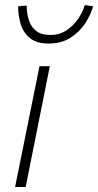

<svg xmlns="http://www.w3.org/2000/svg" viewBox="-20 -743 390 763"><path d="M40 0 137 -480H178L82 0ZM173 -570Q125 -570 98.5 -592Q72 -614 62 -648Q52 -682 52 -718L86 -721Q86 -692 94 -665Q102 -638 122.5 -621Q143 -604 181 -604Q216 -604 243.5 -622Q271 -640 290 -667.5Q309 -695 317 -723L350 -718Q341 -685 319 -651Q297 -617 261 -593.5Q225 -570 173 -570Z"/></svg>

Font: Source Sans 3 Light
Style: Italic
Weight: 300
Italic angle: -11°
Designer: Paul D. Hunt
Foundry: Adobe
Version: Version 3.046;hotconv 1.0.118;makeotfexe 2.5.65603